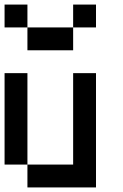

<svg xmlns="http://www.w3.org/2000/svg" viewBox="-20 -920 540 840"><path d="M0 -200V-600H100V-200ZM0 -800V-900H100V-800ZM100 -200H300V-600H400V-100H100ZM100 -700V-800H300V-700ZM300 -800V-900H400V-800Z"/></svg>

Font: GalmuriMono9 Regular
Style: Regular
Weight: 400
Designer: Lee Minseo (quiple)
Version: Version 2.399;hotconv 1.1.1;makeotfexe 2.6.0 DEVELOPMENT